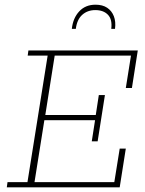

<svg xmlns="http://www.w3.org/2000/svg" viewBox="-20 -798 618 818"><path d="M9 0 12 -22H97L183 -561H98L101 -583H567L542 -423H516L538 -561H213L173 -308H388L401 -393H427L396 -196H371L385 -286H169L127 -22H467L490 -165H516L490 0ZM286 -675Q291 -721 317.5 -749.5Q344 -778 387 -778Q417 -778 436.5 -765Q456 -752 465 -729Q474 -706 470 -675H454Q459 -715 440 -735Q421 -755 386 -755Q353 -755 330.5 -735Q308 -715 303 -675Z"/></svg>

Font: Rokkitt SemiBold Thin
Style: Italic
Weight: 250
Italic angle: -9°
Version: Version 3.103